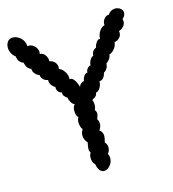

<svg xmlns="http://www.w3.org/2000/svg" viewBox="-129 -821 819 911"><g transform="rotate(-15 280.5 -365.5)"><path d="M520 -731Q534 -731 545 -722.5Q556 -714 556 -701Q556 -687 541 -673Q543 -665 543 -662Q543 -649 533.5 -638Q524 -627 510 -623Q514 -605 502.5 -592Q491 -579 476 -578Q476 -563 464.5 -547.5Q453 -532 437 -527Q437 -508 412 -489Q413 -478 406.5 -467Q400 -456 390 -451Q383 -419 358 -416Q360 -402 350.5 -386Q341 -370 329 -369Q328 -359 323.5 -354Q319 -349 312.5 -345.5Q306 -342 303 -339Q308 -331 308 -317Q308 -299 302 -291Q309 -283 309 -272Q309 -262 302 -246Q309 -235 309 -222Q309 -206 298 -192Q314 -180 314 -161Q314 -150 308 -130Q319 -119 319 -102Q319 -85 308 -74Q314 -64 314 -51Q314 -32 300.5 -16Q287 0 271 0Q259 0 250 -10.5Q241 -21 237 -44Q231 -46 227.5 -56Q224 -66 224 -77Q224 -93 231 -99Q225 -110 225 -121Q225 -129 230 -151Q214 -168 214 -190Q214 -203 223 -219Q218 -223 215 -233Q212 -243 212 -254Q212 -272 219 -278Q207 -287 207 -312Q207 -334 218 -342Q208 -345 200.5 -358Q193 -371 193 -380Q182 -388 177 -394.5Q172 -401 173 -412Q161 -414 154.5 -424Q148 -434 150 -445Q139 -450 131.5 -461.5Q124 -473 125 -486Q110 -488 101.5 -497.5Q93 -507 92 -519Q79 -523 70 -534.5Q61 -546 62 -557Q50 -562 44 -570Q38 -578 34 -595Q8 -605 6 -633Q-6 -642 -13 -655.5Q-20 -669 -20 -683Q-20 -700 -11 -712Q-2 -724 15 -724Q34 -724 52 -708.5Q70 -693 72 -666Q88 -670 104 -656.5Q120 -643 120 -624Q120 -618 119 -615Q135 -615 145 -600.5Q155 -586 154 -570Q170 -567 179.5 -556.5Q189 -546 189 -531L188 -523Q202 -519 214.5 -500.5Q227 -482 224 -463Q237 -466 248 -449.5Q259 -433 263 -414Q265 -423 272.5 -429.5Q280 -436 288 -437Q290 -451 297.5 -461.5Q305 -472 315 -472Q313 -481 321.5 -491Q330 -501 338 -501Q337 -512 345 -526Q353 -540 362 -541Q362 -566 384 -575Q387 -589 395 -600.5Q403 -612 414 -611Q413 -628 424 -646Q435 -664 451 -668Q449 -686 460.5 -699Q472 -712 483 -710Q497 -731 520 -731Z"/></g></svg>

Font: Pangolin
Style: Regular
Weight: 400
Designer: Kevin Burke
Foundry: Google, Inc.
Version: Version 1.101